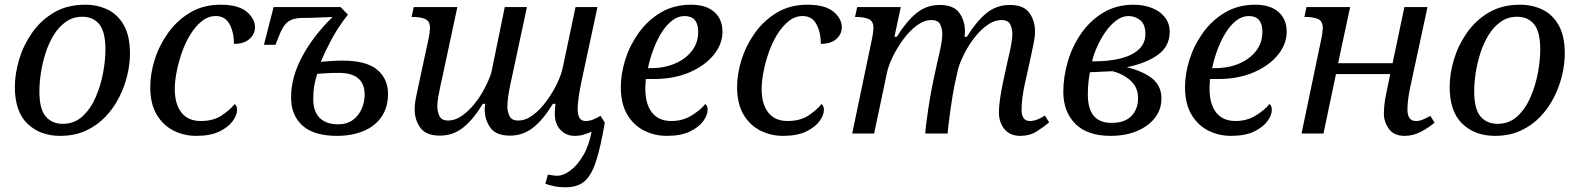

<svg xmlns="http://www.w3.org/2000/svg" viewBox="-20 -566 6697 814"><path d="M235 10Q150 10 96.5 -41.5Q43 -93 43 -197Q43 -253 61 -313.5Q79 -374 116 -427Q153 -480 209 -513Q265 -546 341 -546Q394 -546 437 -525Q480 -504 505.5 -458.5Q531 -413 531 -339Q531 -296 520 -248.5Q509 -201 486 -155Q463 -109 428 -72Q393 -35 345 -12.5Q297 10 235 10ZM246 -41Q295 -41 329.5 -72.5Q364 -104 385.5 -153.5Q407 -203 417 -257Q427 -311 427 -356Q427 -431 401 -463Q375 -495 329 -495Q290 -495 260 -474Q230 -453 208.5 -418.5Q187 -384 173.5 -342Q160 -300 153.5 -257.5Q147 -215 147 -179Q147 -103 174 -72Q201 -41 246 -41Z M812 10Q759 10 714.5 -13Q670 -36 643.5 -81.5Q617 -127 617 -197Q617 -253 636 -313.5Q655 -374 693 -427Q731 -480 786.5 -513Q842 -546 915 -546Q990 -546 1025.5 -516.5Q1061 -487 1061 -450Q1061 -422 1038 -401Q1015 -380 972 -380Q972 -428 953.5 -463Q935 -498 895 -498Q863 -498 836 -476.5Q809 -455 787.5 -420.5Q766 -386 751.5 -344.5Q737 -303 729 -262Q721 -221 721 -189Q721 -125 749 -89Q777 -53 831 -53Q884 -53 919 -76Q954 -99 975 -125Q985 -118 985 -100Q985 -78 966.5 -52.5Q948 -27 910 -8.5Q872 10 812 10Z M1409 10Q1311 10 1262.5 -33.5Q1214 -77 1214 -153Q1214 -239 1261.5 -327Q1309 -415 1390 -494Q1366 -493 1328.5 -491.5Q1291 -490 1262 -490Q1222 -490 1200 -473Q1178 -456 1161 -409L1148 -376H1099L1140 -536H1424L1455 -504Q1412 -449 1384.5 -397Q1357 -345 1340 -304Q1371 -306 1388 -307.5Q1405 -309 1432 -309Q1533 -309 1579 -270.5Q1625 -232 1625 -168Q1625 -110 1597 -70Q1569 -30 1520 -10Q1471 10 1409 10ZM1413 -39Q1451 -39 1476 -57.5Q1501 -76 1513.5 -105Q1526 -134 1526 -164Q1526 -257 1417 -257Q1385 -257 1362 -255.5Q1339 -254 1325 -253Q1317 -229 1312.5 -203.5Q1308 -178 1308 -147Q1308 -93 1335.5 -66Q1363 -39 1413 -39Z M2378 228Q2350 228 2327.5 223Q2305 218 2292 213L2303 174Q2311 176 2322.5 177.5Q2334 179 2343 179Q2368 179 2397.5 157.5Q2427 136 2452 94Q2477 52 2488 -8Q2471 0 2453.5 5Q2436 10 2417 10Q2380 10 2356 -15.5Q2332 -41 2332 -85Q2332 -94 2333 -106.5Q2334 -119 2335 -126H2324Q2284 -60 2241 -25.5Q2198 9 2142 9Q2083 9 2059 -24.5Q2035 -58 2035 -102Q2035 -108 2035.5 -114Q2036 -120 2037 -126H2027Q1987 -60 1944 -25.5Q1901 9 1845 9Q1786 9 1762 -24.5Q1738 -58 1738 -102Q1738 -127 1744.5 -157Q1751 -187 1756 -212L1797 -402Q1800 -416 1801.5 -429.5Q1803 -443 1803 -447Q1803 -477 1782.5 -485.5Q1762 -494 1733 -494H1725L1734 -536H1919L1855 -237Q1852 -224 1847 -201.5Q1842 -179 1838 -155.5Q1834 -132 1834 -114Q1834 -95 1842.5 -75Q1851 -55 1880 -55Q1909 -55 1937.5 -74.5Q1966 -94 1991 -125Q2016 -156 2034.5 -191.5Q2053 -227 2063 -258L2120 -536H2214L2151 -242Q2148 -229 2143 -205Q2138 -181 2134.5 -156.5Q2131 -132 2131 -114Q2131 -95 2139.5 -75Q2148 -55 2177 -55Q2209 -55 2239.5 -78Q2270 -101 2296.5 -137Q2323 -173 2341.5 -211.5Q2360 -250 2366 -280L2420 -536H2513L2444 -215Q2442 -204 2438 -183Q2434 -162 2431.5 -140Q2429 -118 2429 -104Q2429 -53 2462 -53Q2479 -53 2493 -58.5Q2507 -64 2526 -75L2544 -46Q2526 61 2506 120.5Q2486 180 2456.5 204Q2427 228 2378 228Z M2807 10Q2754 10 2709.5 -13Q2665 -36 2638.5 -81.5Q2612 -127 2612 -197Q2612 -253 2631 -313.5Q2650 -374 2688 -427Q2726 -480 2781.5 -513Q2837 -546 2910 -546Q2973 -546 3008 -515.5Q3043 -485 3043 -431Q3043 -379 3005.5 -333Q2968 -287 2902.5 -259Q2837 -231 2753 -231H2718Q2717 -220 2716.5 -209.5Q2716 -199 2716 -189Q2716 -125 2744 -89Q2772 -53 2826 -53Q2874 -53 2911.5 -76Q2949 -99 2970 -125Q2980 -118 2980 -100Q2980 -78 2961.5 -52.5Q2943 -27 2905 -8.5Q2867 10 2807 10ZM2737 -277Q2796 -277 2841.5 -296.5Q2887 -316 2913.5 -350.5Q2940 -385 2940 -431Q2940 -498 2882 -498Q2854 -498 2829 -478.5Q2804 -459 2784 -426.5Q2764 -394 2749.5 -355Q2735 -316 2727 -277Z M3300 10Q3247 10 3202.5 -13Q3158 -36 3131.5 -81.5Q3105 -127 3105 -197Q3105 -253 3124 -313.5Q3143 -374 3181 -427Q3219 -480 3274.5 -513Q3330 -546 3403 -546Q3478 -546 3513.5 -516.5Q3549 -487 3549 -450Q3549 -422 3526 -401Q3503 -380 3460 -380Q3460 -428 3441.5 -463Q3423 -498 3383 -498Q3351 -498 3324 -476.5Q3297 -455 3275.5 -420.5Q3254 -386 3239.5 -344.5Q3225 -303 3217 -262Q3209 -221 3209 -189Q3209 -125 3237 -89Q3265 -53 3319 -53Q3372 -53 3407 -76Q3442 -99 3463 -125Q3473 -118 3473 -100Q3473 -78 3454.5 -52.5Q3436 -27 3398 -8.5Q3360 10 3300 10Z M4306 10Q4262 10 4238.5 -18.5Q4215 -47 4215 -90Q4215 -136 4234 -225L4251 -303Q4254 -317 4259 -338Q4264 -359 4268 -382Q4272 -405 4272 -422Q4272 -442 4263.5 -461.5Q4255 -481 4226 -481Q4197 -481 4168.5 -461.5Q4140 -442 4115 -411Q4090 -380 4071.5 -344.5Q4053 -309 4043 -278L4027 -206Q4024 -192 4019 -163Q4014 -134 4009.5 -100.5Q4005 -67 4001.5 -39Q3998 -11 3998 0H3903Q3903 -12 3906.5 -39.5Q3910 -67 3915 -101.5Q3920 -136 3926 -169Q3932 -202 3937 -225L3954 -303Q3957 -317 3962 -338Q3967 -359 3971 -382Q3975 -405 3975 -422Q3975 -442 3966.5 -461.5Q3958 -481 3929 -481Q3898 -481 3867 -458Q3836 -435 3809.5 -399Q3783 -363 3764.5 -324.5Q3746 -286 3740 -256L3686 0H3593L3677 -402Q3680 -416 3681.5 -429.5Q3683 -443 3683 -447Q3683 -477 3662.5 -485.5Q3642 -494 3613 -494H3605L3614 -536H3799L3772 -410H3782Q3823 -476 3865.5 -510.5Q3908 -545 3964 -545Q4023 -545 4047 -511.5Q4071 -478 4071 -434Q4071 -428 4070.5 -422Q4070 -416 4069 -410H4079Q4120 -476 4162.5 -510.5Q4205 -545 4261 -545Q4320 -545 4344 -511.5Q4368 -478 4368 -434Q4368 -409 4361.5 -379.5Q4355 -350 4350 -324L4324 -206Q4318 -178 4314.5 -151Q4311 -124 4311 -101Q4311 -53 4346 -53Q4375 -53 4410 -76L4428 -47Q4404 -27 4374.5 -8.5Q4345 10 4306 10Z M4688 10Q4590 10 4539 -41Q4488 -92 4488 -177Q4488 -240 4507 -305Q4526 -370 4564 -424.5Q4602 -479 4657.5 -512.5Q4713 -546 4786 -546Q4828 -546 4863 -532.5Q4898 -519 4918.5 -493Q4939 -467 4939 -431Q4939 -370 4889.5 -334Q4840 -298 4757 -281Q4824 -265 4864 -234Q4904 -203 4904 -148Q4904 -102 4876.5 -66.5Q4849 -31 4800.5 -10.5Q4752 10 4688 10ZM4620 -306Q4679 -306 4728 -317.5Q4777 -329 4806.5 -355Q4836 -381 4836 -422Q4836 -463 4814 -480.5Q4792 -498 4764 -498Q4737 -498 4711.5 -478.5Q4686 -459 4665.5 -429Q4645 -399 4630.5 -366Q4616 -333 4610 -306ZM4692 -45Q4749 -45 4777 -74.5Q4805 -104 4805 -150Q4805 -195 4774 -223.5Q4743 -252 4697 -264Q4694 -264 4681 -263.5Q4668 -263 4651.5 -262Q4635 -261 4620.5 -260.5Q4606 -260 4601 -260Q4597 -241 4594.5 -217Q4592 -193 4592 -165Q4592 -45 4692 -45Z M5199 10Q5146 10 5101.5 -13Q5057 -36 5030.5 -81.5Q5004 -127 5004 -197Q5004 -253 5023 -313.5Q5042 -374 5080 -427Q5118 -480 5173.5 -513Q5229 -546 5302 -546Q5365 -546 5400 -515.5Q5435 -485 5435 -431Q5435 -379 5397.5 -333Q5360 -287 5294.5 -259Q5229 -231 5145 -231H5110Q5109 -220 5108.5 -209.5Q5108 -199 5108 -189Q5108 -125 5136 -89Q5164 -53 5218 -53Q5266 -53 5303.5 -76Q5341 -99 5362 -125Q5372 -118 5372 -100Q5372 -78 5353.5 -52.5Q5335 -27 5297 -8.5Q5259 10 5199 10ZM5129 -277Q5188 -277 5233.5 -296.5Q5279 -316 5305.5 -350.5Q5332 -385 5332 -431Q5332 -498 5274 -498Q5246 -498 5221 -478.5Q5196 -459 5176 -426.5Q5156 -394 5141.5 -355Q5127 -316 5119 -277Z M5935 10Q5889 10 5868 -20Q5847 -50 5847 -85Q5847 -96 5849 -119.5Q5851 -143 5858 -174L5874 -252H5644L5591 0H5498L5582 -402Q5585 -416 5586.5 -429.5Q5588 -443 5588 -447Q5588 -477 5567.5 -485.5Q5547 -494 5518 -494H5510L5519 -536H5704L5653 -298H5884L5934 -536H6032L5960 -202Q5954 -175 5950.5 -149.5Q5947 -124 5947 -101Q5947 -53 5983 -53Q5997 -53 6011 -58.5Q6025 -64 6044 -75L6062 -46Q6040 -27 6006.5 -8.5Q5973 10 5935 10Z M6318 10Q6233 10 6179.5 -41.5Q6126 -93 6126 -197Q6126 -253 6144 -313.5Q6162 -374 6199 -427Q6236 -480 6292 -513Q6348 -546 6424 -546Q6477 -546 6520 -525Q6563 -504 6588.5 -458.5Q6614 -413 6614 -339Q6614 -296 6603 -248.5Q6592 -201 6569 -155Q6546 -109 6511 -72Q6476 -35 6428 -12.5Q6380 10 6318 10ZM6329 -41Q6378 -41 6412.5 -72.5Q6447 -104 6468.5 -153.5Q6490 -203 6500 -257Q6510 -311 6510 -356Q6510 -431 6484 -463Q6458 -495 6412 -495Q6373 -495 6343 -474Q6313 -453 6291.5 -418.5Q6270 -384 6256.5 -342Q6243 -300 6236.5 -257.5Q6230 -215 6230 -179Q6230 -103 6257 -72Q6284 -41 6329 -41Z"/></svg>

Font: NotoSerif-Italic
Style: Regular
Weight: 400
Italic angle: -12°
Designer: Monotype Design Team
Foundry: Monotype Imaging Inc.
Version: Version 2.007; ttfautohint (v1.8) -l 8 -r 50 -G 200 -x 14 -D